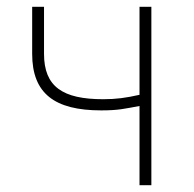

<svg xmlns="http://www.w3.org/2000/svg" viewBox="-20 -547 572 567"><path d="M392 0H427V-527H392V-267C352 -258 323 -254 285 -254C165 -254 110 -291 110 -388V-527H75V-388C75 -271 141 -221 279 -221C330 -221 348 -226 392 -234Z"/></svg>

Font: Noto Sans CJK Thin
Style: Regular
Weight: 100
Designer: Ryoko NISHIZUKA (kana & ideographs); Paul D. Hunt (Latin, Greek & Cyrillic); Wenlong ZHANG (bopomofo); Sandoll Communica
Foundry: Adobe Systems Incorporated
Version: Version 1.000;PS 1;hotconv 1.0.78;makeotf.lib2.5.61930